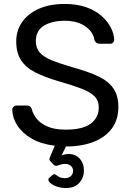

<svg xmlns="http://www.w3.org/2000/svg" viewBox="-20 -730 662 970"><path d="M309 220Q282 219 260 210Q238 201 229 189Q220 177 228 169L244 155Q253 147 259.5 151.5Q266 156 277 163Q288 170 309 170Q326 170 337.5 160Q349 150 349 133Q349 117 337.5 107.5Q326 98 309 98Q295 98 284.5 102Q274 106 266 107.5Q258 109 250 101L233 83Q228 77 230.5 69Q233 61 237 53L257 6Q188 -2 140.5 -29.5Q93 -57 68 -95.5Q43 -134 42 -176Q42 -184 48.5 -190.5Q55 -197 64 -197H115Q127 -197 133 -191Q139 -185 141 -177Q147 -153 166 -129.5Q185 -106 220.5 -90.5Q256 -75 312 -75Q398 -75 438.5 -105.5Q479 -136 479 -187Q479 -222 457.5 -243.5Q436 -265 392 -282Q348 -299 278 -319Q205 -340 157 -365Q109 -390 85.5 -427Q62 -464 62 -521Q62 -575 91 -617.5Q120 -660 175 -685Q230 -710 307 -710Q369 -710 415.5 -693.5Q462 -677 493 -649.5Q524 -622 540 -590.5Q556 -559 557 -529Q557 -522 552 -515.5Q547 -509 536 -509H483Q476 -509 468.5 -513Q461 -517 457 -528Q451 -569 411 -597Q371 -625 307 -625Q242 -625 201.5 -600Q161 -575 161 -522Q161 -488 180 -465.5Q199 -443 240 -426Q281 -409 347 -390Q427 -368 478 -343.5Q529 -319 553.5 -282.5Q578 -246 578 -189Q578 -126 545.5 -81.5Q513 -37 453.5 -13.5Q394 10 313 10L291 56Q297 52 307.5 50Q318 48 327 48Q361 48 382.5 71.5Q404 95 404 132Q404 168 380 194.5Q356 221 309 220Z"/></svg>

Font: Rubik Light
Style: Regular
Weight: 400
Version: Version 2.101